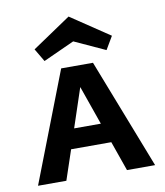

<svg xmlns="http://www.w3.org/2000/svg" viewBox="-78 -749 701 814"><g transform="rotate(-10 272.0 -342.0)"><path d="M139 -516 106 -572 272 -684 439 -572 406 -516 273 -577ZM358 -128H185L142 0H20L203 -473H340L524 0H403ZM328 -213 269 -381 213 -213Z"/></g></svg>

Font: Ysabeau SC
Style: Bold
Weight: 700
Designer: Christian Thalmann (Catharsis Fonts)
Version: Version 0.003